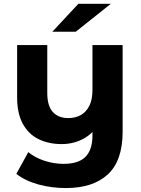

<svg xmlns="http://www.w3.org/2000/svg" viewBox="-20 -771 727 993"><path d="M320.6 201.6Q246.7 201.6 178.9 183.1Q111.1 164.6 64.3 128.2L126.4 15.8Q159.6 43.8 208.9 60.1Q258.2 76.4 308.5 76.4Q386.7 76.4 422.5 39.7Q458.2 2.9 458.2 -70.2V-172.3L491.1 -132.6Q461.7 -80.2 410.8 -53Q359.9 -25.8 299.1 -25.8Q231.7 -25.8 179.5 -51.4Q127.3 -77 97.9 -130.8Q68.5 -184.5 68.5 -267.5V-537.9H224.5V-290.8Q224.5 -223.2 253.2 -191.7Q281.8 -160.3 333.5 -160.3Q369.8 -160.3 397.9 -175.9Q425.9 -191.5 442.1 -223.9Q458.2 -256.2 458.2 -305.3V-537.9H614.2V-89.7Q614.2 59.7 538 130.6Q461.7 201.6 320.6 201.6ZM250.8 -607 385.3 -751.3H553.2L371.9 -607Z"/></svg>

Font: Montserrat Alternates Thin
Style: Regular
Weight: 100
Designer: Julieta Ulanovsky
Foundry: Julieta Ulanovsky
Version: Version 9.000